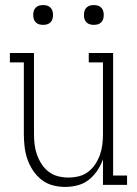

<svg xmlns="http://www.w3.org/2000/svg" viewBox="-20 -729 540 757"><path d="M237 8Q212 8 187.5 1.5Q163 -5 143.5 -20.5Q124 -36 110 -57Q96 -78 88 -101.5Q80 -125 77 -150Q74 -175 74 -200V-483H19V-520H114V-200Q114 -179 116.5 -158.5Q119 -138 126 -118.5Q133 -99 144.5 -81.5Q156 -64 172.5 -51.5Q189 -39 209 -34Q229 -29 250 -29Q271 -29 291 -34Q311 -39 327.5 -51.5Q344 -64 355.5 -81.5Q367 -99 374 -118.5Q381 -138 383.5 -158.5Q386 -179 386 -200V-483H330V-520H426V-37H481V0H386V-101Q378 -78 364 -57Q350 -36 330.5 -20.5Q311 -5 286.5 1.5Q262 8 237 8ZM350 -631Q342 -631 334.5 -633Q327 -635 321 -641Q315 -647 313 -654.5Q311 -662 311 -670Q311 -678 313 -685.5Q315 -693 321 -699Q327 -705 334.5 -707Q342 -709 350 -709Q358 -709 365.5 -707Q373 -705 379 -699Q385 -693 387 -685.5Q389 -678 389 -670Q389 -662 387 -654.5Q385 -647 379 -641Q373 -635 365.5 -633Q358 -631 350 -631ZM150 -631Q142 -631 134.5 -633Q127 -635 121 -641Q115 -647 113 -654.5Q111 -662 111 -670Q111 -678 113 -685.5Q115 -693 121 -699Q127 -705 134.5 -707Q142 -709 150 -709Q158 -709 165.5 -707Q173 -705 179 -699Q185 -693 187 -685.5Q189 -678 189 -670Q189 -662 187 -654.5Q185 -647 179 -641Q173 -635 165.5 -633Q158 -631 150 -631Z"/></svg>

Font: Iosevka Curly Slab Extralight
Style: Regular
Weight: 200
Monospace: yes
Designer: Belleve Invis
Foundry: Belleve Invis
Version: Version 22.1.2; ttfautohint (v1.8.4)